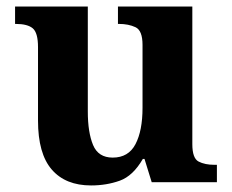

<svg xmlns="http://www.w3.org/2000/svg" viewBox="-20 -556 707 586"><path d="M258 10Q180 10 138 -38.5Q96 -87 96 -188V-412Q96 -456 80 -469.5Q64 -483 28 -483H26V-536H248V-216Q248 -152 264 -113.5Q280 -75 324 -75Q372 -75 393.5 -116Q415 -157 415 -227V-419Q415 -463 393.5 -473Q372 -483 343 -483H340V-536H567V-116Q567 -73 586 -63Q605 -53 634 -53H642V0H443L421 -71H416Q386 -19 345.5 -4.5Q305 10 258 10Z"/></svg>

Font: Noto Naskh Arabic
Style: Bold
Weight: 700
Designer: Monotype Design Team, David Williams, Mohamad Dakak and Nizar Qandah
Foundry: Monotype Imaging Inc.
Version: Version 2.016